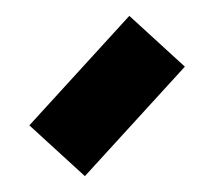

<svg xmlns="http://www.w3.org/2000/svg" viewBox="-20 -635 253 242"><path d="M213 -551 87 -413 17 -477 143 -615Z"/></svg>

Font: Eyechart
Style: Regular
Weight: 400
Designer: Peter Wiegel
Foundry: Peter Wiegel
Version: Version 1.000